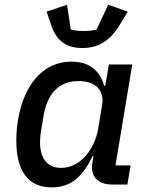

<svg xmlns="http://www.w3.org/2000/svg" viewBox="-20 -793 640 825"><path d="M202.4 12.1C291.9 12.1 338.4 -41.9 378.2 -122.5H381.7L376.8 -93.4C367.9 -38 396 0 463.8 0H527.3L541.2 -82.4H476.2L548.3 -516H447.8L432.2 -424H427.9C408.4 -491.1 362.9 -528.1 287.6 -528.1C120 -528.1 50.1 -348 50.1 -189.6C50.1 -60 99.1 12.1 202.4 12.1ZM152 -182.5C152 -196.7 153.4 -211.6 155.9 -227.6L167.3 -295.5C182.2 -385.7 229.4 -444.6 317.5 -444.6C389.2 -444.6 429.7 -406.6 418.7 -340.6L401.3 -236.9C393.5 -191.4 372.2 -152 350.1 -125.7C318.9 -89.1 281.6 -71.7 242.5 -71.7C180.8 -71.7 152 -115.1 152 -182.5ZM180.4 -742.9 198.9 -688.2C220.9 -620.7 261 -586.6 334.2 -586.6C400.2 -586.6 453.1 -616.5 494.3 -686.1L528.8 -742.9L445 -772.7L394.9 -666.2C380.7 -661.6 357.2 -659.8 338.4 -659.8C324.6 -659.8 297.6 -661.6 284.1 -666.2L268.1 -772.7Z"/></svg>

Font: Margiela Mono Italic Medium It
Style: Regular
Weight: 500
Designer: Mike Abbink, Paul van der Laan, Pieter van Rosmalen
Foundry: Bold Monday
Version: Version 2.003 2021